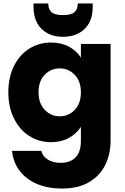

<svg xmlns="http://www.w3.org/2000/svg" viewBox="-20 -811 719 1106"><path d="M274 -566Q333 -566 377.5 -542Q422 -518 446 -479V-558H617V-1Q617 76 586.5 138.5Q556 201 493.5 238Q431 275 338 275Q214 275 137 216.5Q60 158 49 58H218Q226 90 256 108.5Q286 127 330 127Q383 127 414.5 96.5Q446 66 446 -1V-80Q421 -41 377 -16.5Q333 8 274 8Q205 8 149 -27.5Q93 -63 60.5 -128.5Q28 -194 28 -280Q28 -366 60.5 -431Q93 -496 149 -531Q205 -566 274 -566ZM446 -279Q446 -343 410.5 -380Q375 -417 324 -417Q273 -417 237.5 -380.5Q202 -344 202 -280Q202 -216 237.5 -178.5Q273 -141 324 -141Q375 -141 410.5 -178Q446 -215 446 -279ZM514 -771Q514 -689 467 -644Q420 -599 343 -599Q266 -599 219.5 -644.5Q173 -690 173 -772V-791H258Q258 -758 277 -741Q296 -724 343 -724Q390 -724 409 -741Q428 -758 428 -791H514Z"/></svg>

Font: Fz Poppins
Style: Bold
Weight: 700
Designer: Ninad Kale (Devanagari), Jonny Pinhorn (Latin)
Foundry: Indian Type Foundry
Version: Vit hóa bi Vntype.Com & FontZin.Com